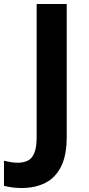

<svg xmlns="http://www.w3.org/2000/svg" viewBox="-94 -734 445 964"><path d="M15 210Q-14 210 -36 206.5Q-58 203 -74 199V73Q-58 77 -40.5 80Q-23 83 -3 83Q23 83 44.5 73Q66 63 78 35Q90 7 90 -45V-714H241V-46Q241 46 212.5 102.5Q184 159 133 184.5Q82 210 15 210Z"/></svg>

Font: Noto Sans Duployan
Style: Bold
Weight: 700
Designer: David Corbett
Foundry: David Corbett
Version: Version 3.001